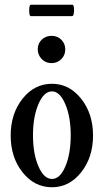

<svg xmlns="http://www.w3.org/2000/svg" viewBox="-20 -778 437 809"><path d="M110 -710Q103 -710 103 -734Q103 -758 110 -758H285Q290 -758 291.5 -746Q293 -734 291 -722Q289 -710 284 -710ZM197 -512Q172 -512 155.5 -529.5Q139 -547 139 -570Q139 -595 156 -611Q173 -627 197 -627Q222 -627 238.5 -610.5Q255 -594 255 -570Q255 -545 238 -528.5Q221 -512 197 -512ZM199 11Q125 11 75 -52Q25 -115 25 -207Q25 -299 75 -362Q125 -425 199 -425Q272 -425 322 -362Q372 -299 372 -207Q372 -115 322 -52Q272 11 199 11ZM199 -393Q165 -393 142 -339.5Q119 -286 119 -208Q119 -130 142 -77Q165 -24 199 -24Q233 -24 255.5 -77Q278 -130 278 -208Q278 -286 255 -339.5Q232 -393 199 -393Z"/></svg>

Font: Junicode Cond Medium
Style: Regular
Weight: 500
Width: 3
Designer: Peter S. Baker
Version: Version 2.201